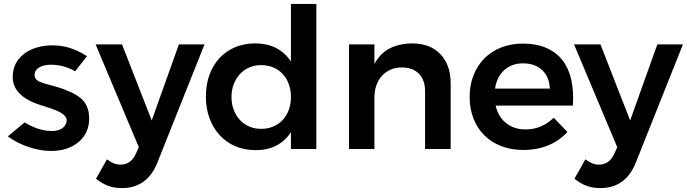

<svg xmlns="http://www.w3.org/2000/svg" viewBox="-20 -762 3513 982"><path d="M382 -268Q436 -232 436 -156Q436 -80 381 -35Q327 10 242 10Q184 10 124 -11Q69 -29 24 -62L20 -65L24 -68L106 -136L108 -135Q178 -92 245 -92Q281 -92 301 -108Q321 -125 321 -148Q321 -184 220 -214Q210 -218 209 -218Q45 -263 45 -368Q45 -441 102 -486Q160 -530 250 -530Q339 -530 421 -477L424 -474L422 -471L364 -397L361 -399Q305 -431 241 -431Q203 -431 180 -417Q157 -403 157 -378Q157 -356 180 -345Q197 -337 229 -329Q245 -325 258.5 -321Q272 -317 285 -313Q311 -305 332 -295Q354 -287 382 -268Z M786 67Q760 134 714 167Q668 200 604 200Q565 200 533.5 188.5Q502 177 471 152L527 53Q546 67 562 73.5Q578 80 596 80Q649 80 674 26L690 -9L469 -535H604L756 -146L895 -535H1026L786 67Z M1598 -742V0H1468V-86Q1439 -41 1393.5 -17.5Q1348 6 1288 6Q1231 6 1184 -14Q1137 -34 1103.5 -70.5Q1070 -107 1051.5 -157.5Q1033 -208 1033 -269Q1033 -330 1051.5 -380Q1070 -430 1103 -465.5Q1136 -501 1182.5 -520.5Q1229 -540 1285 -540Q1347 -540 1393 -516Q1439 -492 1468 -447V-742ZM1316 -103Q1350 -103 1378 -115Q1406 -127 1426 -148.5Q1446 -170 1457 -200Q1468 -230 1468 -266Q1468 -302 1457 -332Q1446 -362 1426 -383.5Q1406 -405 1378 -417Q1350 -429 1316 -429Q1283 -429 1255 -417Q1227 -405 1207 -383Q1187 -361 1175.5 -331.5Q1164 -302 1164 -266Q1164 -230 1175.5 -200Q1187 -170 1207 -148.5Q1227 -127 1254.5 -115Q1282 -103 1316 -103Z M2087 -540Q2180 -540 2232.5 -485Q2285 -430 2285 -334V0H2154V-296Q2154 -353 2122.5 -385Q2091 -417 2035 -417Q2002 -417 1976 -405Q1950 -393 1932 -372.5Q1914 -352 1904.5 -324Q1895 -296 1895 -263V0H1765V-535H1895V-435Q1924 -489 1972.5 -514Q2021 -539 2087 -540Z M2654 -539Q2724 -539 2775 -516.5Q2826 -494 2857.5 -453Q2889 -412 2902 -353.5Q2915 -295 2910 -222H2515Q2528 -165 2568.5 -132.5Q2609 -100 2668 -100Q2710 -100 2746.5 -115.5Q2783 -131 2812 -160L2882 -87Q2842 -43 2785 -19Q2728 5 2657 5Q2595 5 2544 -14.5Q2493 -34 2457 -70Q2421 -106 2401.5 -156Q2382 -206 2382 -266Q2382 -327 2402 -377.5Q2422 -428 2458 -464Q2494 -500 2544 -519.5Q2594 -539 2654 -539ZM2792 -309Q2790 -369 2753 -403.5Q2716 -438 2655 -438Q2597 -438 2559 -403.5Q2521 -369 2512 -309Z M3233 67Q3207 134 3161 167Q3115 200 3051 200Q3012 200 2980.5 188.5Q2949 177 2918 152L2974 53Q2993 67 3009 73.5Q3025 80 3043 80Q3096 80 3121 26L3137 -9L2916 -535H3051L3203 -146L3342 -535H3473L3233 67Z"/></svg>

Font: QuotatisMedium
Style: Regular
Weight: 500
Designer: Julieta Ulanovsky
Foundry: Quotatis-Medium
Version: Version 4.000;PS 004.000;hotconv 1.0.88;makeotf.lib2.5.64775